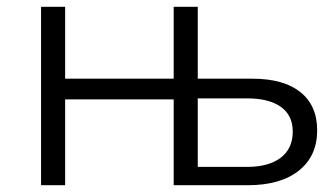

<svg xmlns="http://www.w3.org/2000/svg" viewBox="-20 -546 984 566"><path d="M915 -162Q915 -86 861 -43Q807 0 710 0H492V-253H172V0H101V-526H172V-314H492V-526H563V-314H724Q816 -314 865.5 -274.5Q915 -235 915 -162ZM843 -158Q843 -206 808 -231Q773 -256 708 -256H563V-54H708Q772 -54 807.5 -81Q843 -108 843 -158Z"/></svg>

Font: APTA Sans Regular
Style: Regular
Weight: 400
Version: Version 7.200